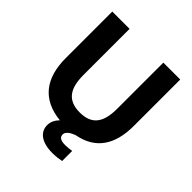

<svg xmlns="http://www.w3.org/2000/svg" viewBox="-222 -793 1112 1112"><g transform="rotate(45 333.5 -237.5)"><path d="M388.3 175C415 175 440.8 171.7 461.7 167.5V85C446.7 87.5 425.8 90 408.3 90C366.7 90 355 75.8 355 55.8C355 35.8 377.5 18.3 412.5 5.8C547.5 -19.2 611.7 -115 611.7 -269.2V-650H473.3V-273.3C473.3 -166.7 439.2 -103.3 335 -103.3C231.7 -103.3 196.7 -166.7 196.7 -273.3V-650H55V-269.2C55 -103.3 130.8 -5.8 285.8 10C265 30.8 253.3 55 253.3 81.7C253.3 134.2 295.8 175 388.3 175Z"/></g></svg>

Font: Familjen Grotesk GF
Style: Bold
Weight: 700
Designer: Anders Wikstroem, Jonas Baeckman, Matilda Gysing, Kristian Moeller
Foundry: Familjen STHLM AB
Version: Version 2.000; Beta; Release 4; Build 6